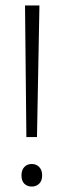

<svg xmlns="http://www.w3.org/2000/svg" viewBox="-20 -679 233 706"><path d="M72 -659H125L116 -175H77ZM59 -34Q59 -54 69.5 -65Q80 -76 97 -76Q113 -76 124 -65Q135 -54 135 -34Q135 -14 124 -3.5Q113 7 97 7Q80 7 69.5 -3.5Q59 -14 59 -34Z"/></svg>

Font: Mukta Mahee ExtraLight
Style: Regular
Weight: 275
Designer: Shuchita Grover, Noopur Datye, Girish Dalvi, Yashodeep Gholap
Foundry: Ek Type
Version: Version 2.538;PS 1.000;hotconv 16.6.51;makeotf.lib2.5.65220;